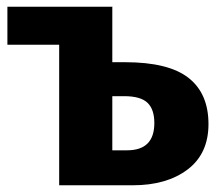

<svg xmlns="http://www.w3.org/2000/svg" viewBox="-20 -551 656 571"><path d="M600 -182Q600 -94 538 -47Q476 0 375 0H156V-418H2V-531H315L314 -530V-366H352Q481 -366 540.5 -319.5Q600 -273 600 -182ZM439 -185Q439 -226 418.5 -245.5Q398 -265 349 -265H314V-104H358Q439 -104 439 -185Z"/></svg>

Font: Fira Sans BGR
Style: Bold
Weight: 700
Designer: bBox Type GmbH & Carrois Corporate GbR & Edenspiekermann AG
Foundry: bBox Type GmbH & Carrois Corporate GbR & Edenspiekermann AG
Version: Version 4.301